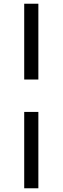

<svg xmlns="http://www.w3.org/2000/svg" viewBox="-20 -811 336 1031"><path d="M110 200H186V-210H110ZM110 -384H186V-791H110Z"/></svg>

Font: Nyght Serif Dark
Style: Regular
Weight: 800
Designer: Maksym Kobuzan
Version: Version 0.410;Glyphs 3.1.2 (3151)